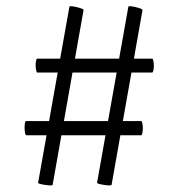

<svg xmlns="http://www.w3.org/2000/svg" viewBox="-20 -504 566 609"><path d="M101 75 200 -482Q200 -487 223 -481.5Q246 -476 245 -472L147 82Q147 86 123 82.5Q99 79 101 75ZM288 75 387 -482Q387 -487 410 -481.5Q433 -476 432 -472L334 82Q334 86 310 82.5Q286 79 288 75ZM58 -99Q58 -107 59 -113.5Q60 -120 62 -120H428Q430 -120 431.5 -113Q433 -106 433 -98Q433 -89 431.5 -82Q430 -75 428 -75H63Q61 -75 59.5 -82.5Q58 -90 58 -99ZM93 -298Q93 -305 94.5 -311.5Q96 -318 97 -318H463Q465 -318 466.5 -311Q468 -304 468 -296Q468 -288 466.5 -281Q465 -274 463 -274H98Q96 -274 94.5 -281.5Q93 -289 93 -298Z"/></svg>

Font: Cormorant SC SemiBold
Style: Regular
Weight: 600
Designer: Christian Thalmann (Catharsis Fonts)
Foundry: Catharsis Fonts
Version: Version 4.000